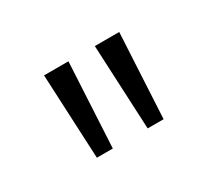

<svg xmlns="http://www.w3.org/2000/svg" viewBox="-52 -782 369 334"><g transform="rotate(-30 132.5 -615.0)"><path d="M65 -530 57 -700H106L97 -530ZM167 -530 159 -700H208L199 -530Z"/></g></svg>

Font: Red Hat Display
Style: Regular
Weight: 300
Designer: Pentagram, MCKL
Foundry: Pentagram, MCKL
Version: Version 1.023